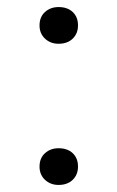

<svg xmlns="http://www.w3.org/2000/svg" viewBox="-20 -514 332 544"><path d="M146 10Q123 10 107.5 -4.5Q92 -19 92 -42Q92 -66 107.5 -80Q123 -94 146 -94Q171 -94 186 -80Q201 -66 201 -42Q201 -19 186 -4.5Q171 10 146 10ZM146 -390Q123 -390 107.5 -404.5Q92 -419 92 -442Q92 -466 107.5 -480Q123 -494 146 -494Q171 -494 186 -480Q201 -466 201 -442Q201 -419 186 -404.5Q171 -390 146 -390Z"/></svg>

Font: Roboto Serif 20pt Thin
Style: Regular
Weight: 250
Version: Version 1.008